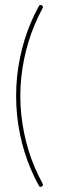

<svg xmlns="http://www.w3.org/2000/svg" viewBox="-20 -614 228 761"><path d="M141.6 -594.2C137.7 -594.2 135.3 -592.8 134.3 -590.3C121.6 -567.4 111.3 -545.4 102.5 -524.9C83 -479.5 68.8 -432.6 59.1 -383.8C48.8 -335 43.9 -284.7 43.9 -233.4C43.9 -182.6 48.8 -132.3 59.1 -83C68.8 -34.7 83 11.7 102.5 57.1C111.3 77.6 121.6 99.6 134.3 122.1C135.3 125 137.7 126.5 141.6 126.5C143.6 126.5 145.5 125.5 147.5 124C149.4 122.1 150.4 120.1 150.4 117.7C150.4 116.2 149.9 114.7 148.9 113.8C136.2 90.3 126 68.8 118.2 50.3C100.1 8.3 85.9 -37.1 75.7 -86.4C65.9 -134.8 60.5 -183.6 60.5 -233.4C60.5 -283.2 65.9 -332.5 75.7 -380.4C85.9 -429.7 100.1 -475.1 118.2 -517.6C126.5 -537.6 136.7 -559.1 148.9 -582C149.9 -583 150.4 -584 150.4 -585.9C150.4 -587.9 149.4 -589.8 147.5 -591.8C145.5 -593.3 143.6 -594.2 141.6 -594.2Z"/></svg>

Font: Mill
Style: Thin
Weight: 100
Version: Version 001.000